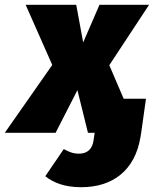

<svg xmlns="http://www.w3.org/2000/svg" viewBox="-77 -554 642 801"><path d="M379 -282 545 -534H338L270 -377L241 -534H30L141 -283L-57 0H155L246 -178L290 0H318L313 33C308 68 287 87 253 87C227 87 212 80 189 68L112 181C144 207 190 227 262 227C392 227 486 158 509 18L512 0L532 -142H439Z"/></svg>

Font: Fira Sans Heavy
Style: Italic
Weight: 900
Italic angle: -8°
Designer: bBox Type GmbH & Carrois Corporate GbR & Edenspiekermann AG
Foundry: bBox Type GmbH & Carrois Corporate GbR & Edenspiekermann AG
Version: Version 4.301;PS 004.301;hotconv 1.0.88;makeotf.lib2.5.64775